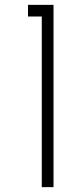

<svg xmlns="http://www.w3.org/2000/svg" viewBox="-20 -770 335 790"><path d="M200.2 0H151.9V-702.1H95.2V-750H200.2Z"/></svg>

Font: Spartan MB Light
Style: Regular
Weight: 300
Designer: Matt Bailey, Mirko Velimirovic
Foundry: Matt Bailey
Version: Version 1.005